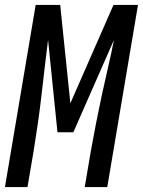

<svg xmlns="http://www.w3.org/2000/svg" viewBox="-34 -755 577 775"><path d="M-14 0 110 -735H209L250 -338L424 -735H523L399 0H308L333 -147Q343 -203 354 -259Q365 -315 377 -371Q389 -427 402 -482.5Q415 -538 426 -594L262 -221H198L160 -594Q153 -539 146.5 -483Q140 -427 133.5 -370.5Q127 -314 119 -258.5Q111 -203 102 -147L77 0Z"/></svg>

Font: iosevka_custom_sans_ss08 Md
Style: Italic
Weight: 500
Italic angle: -10°
Designer: Belleve Invis
Foundry: Belleve Invis
Version: Version 10.3.0; ttfautohint (v1.8.3)